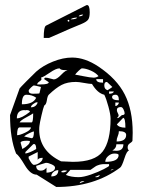

<svg xmlns="http://www.w3.org/2000/svg" viewBox="-20 -725 614 764"><path d="M204 19 126 -30Q101 -30 78.5 -68Q56 -106 44 -114Q20 -173 20 -267L58 -373Q59 -375 85 -401.5Q111 -428 124 -440Q151 -464 191 -480Q231 -496 267 -496Q318 -496 372 -460Q445 -411 476.5 -349Q508 -287 508 -197Q508 -194 507.5 -179.5Q507 -165 507 -164Q505 -160 496.5 -154.5Q488 -149 488 -139Q488 -129 494 -126Q485 -126 475 -94.5Q465 -63 458 -58Q355 19 204 19ZM310 -4Q299 -4 297 4L316 -3L313 -4ZM242 -29Q263 -20 293 -20Q312 -20 342 -30.5Q372 -41 393 -52Q414 -63 414 -65V-72Q413 -72 404.5 -72Q396 -72 394.5 -72Q393 -72 386.5 -71.5Q380 -71 377.5 -70Q375 -69 370 -67.5Q365 -66 361 -63.5Q357 -61 353 -58Q341 -49 340 -49H260ZM377 -29 358 -21 361 -20Q364 -20 365 -20Q375 -20 377 -29ZM212 -48Q201 -48 192.5 -40.5Q184 -33 184 -23Q212 -23 212 -48ZM165 -58V-38Q177 -38 188 -43Q199 -48 199 -58Q199 -65 185.5 -71Q172 -77 165 -77H162Q159 -76 142.5 -71Q126 -66 124 -65Q124 -46 143 -46Q156 -46 165 -58ZM239 -47Q225 -47 223 -40H226Q229 -39 230 -39Q240 -39 248 -46H244Q240 -47 239 -47ZM431 -52Q423 -52 420 -46L433 -52ZM94 -99V-95Q107 -69 115 -69Q126 -69 138 -77.5Q150 -86 150 -97Q134 -97 130 -89V-120L94 -102ZM137 -225Q136 -219 136 -209Q136 -125 223 -83Q227 -83 247 -82Q267 -81 270 -81Q357 -81 388.5 -122Q420 -163 420 -253Q420 -269 411.5 -300.5Q403 -332 395 -348Q368 -354 346 -391Q336 -391 314.5 -395Q293 -399 282 -399Q248 -399 225 -387Q202 -375 174 -348Q169 -343 166.5 -326Q164 -309 156 -305Q152 -296 145 -265.5Q138 -235 137 -225ZM435 -114Q422 -114 410.5 -104Q399 -94 399 -81Q452 -81 452 -108Q452 -114 435 -114ZM81 -120V-114Q99 -117 124 -132Q124 -152 115 -152L112 -151ZM443 -151Q443 -135 427 -126Q428 -126 435 -125.5Q442 -125 443 -125Q471 -125 471 -151ZM62 -157 69 -132Q70 -133 74.5 -135.5Q79 -138 81 -139.5Q83 -141 87 -144.5Q91 -148 93.5 -150.5Q96 -153 97.5 -156.5Q99 -160 99 -164Q89 -165 88 -165Q62 -165 62 -157ZM453 -203Q453 -193 448.5 -183Q444 -173 444 -162Q482 -162 482 -188Q482 -203 453 -203ZM76 -182 106 -175Q115 -175 115 -202Q111 -202 96.5 -195Q82 -188 76 -182ZM103 -218H58Q48 -218 48 -187Q59 -187 81 -197.5Q103 -208 103 -218ZM445 -230Q453 -217 479 -217Q479 -256 470 -256ZM112 -274Q107 -270 84.5 -258Q62 -246 58 -238H106Q112 -238 112 -274ZM78 -287Q47 -287 47 -254Q66 -254 99 -280Q99 -287 84 -287Q82 -287 80 -286H79ZM452 -266V-265Q452 -263 449.5 -259.5Q447 -256 445 -256Q446 -256 447 -255.5Q448 -255 449 -255Q451 -255 458 -261L465 -267Q476 -267 476 -274Q476 -280 471.5 -289.5Q467 -299 461 -299Q445 -299 445 -287Q445 -282 448.5 -275.5Q452 -269 452 -266ZM127 -318Q121 -318 112 -311Q103 -304 103 -298Q123 -298 130 -317Q128 -318 127 -318ZM439 -317V-303Q444 -303 448.5 -307.5Q453 -312 453 -317ZM85 -348Q67 -348 67 -310Q112 -310 124 -336Q108 -348 85 -348ZM426 -339Q426 -326 453 -326Q453 -348 440 -348Q426 -348 426 -339ZM94 -364Q94 -352 111 -352Q137 -352 137 -354L143 -379Q119 -385 115 -385Q112 -385 103.5 -377Q95 -369 94 -364ZM414 -361V-352Q431 -352 433 -361ZM395 -385Q395 -370 408 -366Q427 -378 427 -379Q425 -381 419.5 -386Q414 -391 410 -395Q406 -399 405 -399Q395 -399 395 -385ZM143 -416Q145 -413 145 -410Q145 -406 136.5 -400.5Q128 -395 128 -389H142Q174 -389 174 -398L156 -410Q156 -416 162 -416Q168 -416 180 -412.5Q192 -409 194 -409Q206 -409 224 -428Q242 -447 254 -447Q252 -446 239 -446Q221 -446 217 -453Q203 -453 178.5 -436Q154 -419 143 -416ZM363 -410Q363 -396 390 -396V-410ZM279 -428Q282 -428 311 -422Q340 -416 353 -416Q363 -416 372 -422Q362 -435 341.5 -444Q321 -453 306 -453Q303 -453 292.5 -443Q282 -433 279 -428ZM311 -667Q296 -667 293 -660Q308 -660 311 -667ZM287 -655Q269 -655 261 -648Q284 -648 287 -655ZM249 -642Q250 -639 253 -639Q256 -639 256 -642Q256 -646 253 -646Q249 -646 249 -642ZM337 -676Q337 -655 330.5 -646.5Q324 -638 305 -630Q279 -620 175 -574H154Q154 -618 163 -623L323 -704L326 -705Q337 -705 337 -676Z"/></svg>

Font: CabinSketch
Style: Regular
Weight: 400
Designer: Pablo Impallari
Foundry: Pablo Impallari. www.impallari.com Igino Marini. www.ikern.com
Version: Version 1.002